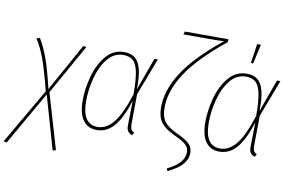

<svg xmlns="http://www.w3.org/2000/svg" viewBox="-153 -904 1949 1269"><g transform="rotate(10 821.0 -269.0)"><path d="M179 -182 288 188 267 194 164 -164 -41 194 -63 191 154 -183Q119 -323 92.5 -394.5Q66 -466 33 -517L55 -524Q87 -471 112.5 -401Q138 -331 169 -201L346 -521L368 -519Z M745 -301 824 -519H847L752 -269L750 -68Q750 -43 757 -32Q764 -21 777 -16L767 3Q747 -3 737 -17Q727 -31 728 -63L731 -221Q691 -97 643 -43.5Q595 10 530 10Q469 10 437 -34.5Q405 -79 405 -166Q405 -246 428 -330Q451 -414 499.5 -471.5Q548 -529 620 -529Q665 -529 692.5 -508Q720 -487 733.5 -437Q747 -387 745 -301ZM428 -166Q428 -11 531 -11Q590 -11 637 -68Q684 -125 729 -264Q729 -360 718.5 -413Q708 -466 684 -487.5Q660 -509 619 -509Q555 -509 512 -455Q469 -401 448.5 -321.5Q428 -242 428 -166Z M1030 180Q1143 125 1143 53Q1143 22 1122.5 2.5Q1102 -17 1042 -45Q979 -74 951 -110.5Q923 -147 923 -213Q923 -328 1002 -450Q1081 -572 1257 -714Q1229 -712 1157 -712H985L991 -732H1283L1284 -714Q1104 -568 1025 -447.5Q946 -327 946 -214Q946 -154 971 -121Q996 -88 1054 -61Q1117 -32 1141.5 -8.5Q1166 15 1166 54Q1166 93 1136.5 128Q1107 163 1038 196Z M1568 -301 1647 -519H1670L1575 -269L1573 -68Q1573 -43 1580 -32Q1587 -21 1600 -16L1590 3Q1570 -3 1560 -17Q1550 -31 1551 -63L1554 -221Q1514 -97 1466 -43.5Q1418 10 1353 10Q1292 10 1260 -34.5Q1228 -79 1228 -166Q1228 -246 1251 -330Q1274 -414 1322.5 -471.5Q1371 -529 1443 -529Q1488 -529 1515.5 -508Q1543 -487 1556.5 -437Q1570 -387 1568 -301ZM1251 -166Q1251 -11 1354 -11Q1413 -11 1460 -68Q1507 -125 1552 -264Q1552 -360 1541.5 -413Q1531 -466 1507 -487.5Q1483 -509 1442 -509Q1378 -509 1335 -455Q1292 -401 1271.5 -321.5Q1251 -242 1251 -166ZM1476 -734 1501 -733 1472 -603H1457Z"/></g></svg>

Font: Fira Sans Condensed Thin
Style: Italic
Weight: 250
Width: 3
Italic angle: -8°
Designer: Carrois Corporate & Edenspiekermann AG
Foundry: Carrois Corporate GbR & Edenspiekermann AG
Version: Version 4.203